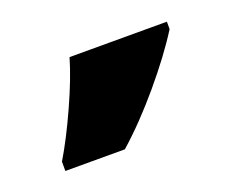

<svg xmlns="http://www.w3.org/2000/svg" viewBox="-45 -780 352 291"><g transform="rotate(-20 131.0 -634.0)"><path d="M85 -714H242V-702Q220 -667 185 -625.5Q150 -584 116 -554H20V-569Q38 -599 57 -641Q76 -683 85 -714Z"/></g></svg>

Font: Noto Sans UI ExtraBold
Style: Regular
Weight: 800
Designer: Monotype Design Team
Foundry: Monotype Imaging Inc.
Version: Version 1.001